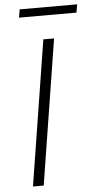

<svg xmlns="http://www.w3.org/2000/svg" viewBox="-60 -926 486 962"><g transform="rotate(-5 183.0 -445.0)"><path d="M66 0 182 -730H236L120 0ZM70 -849 77 -890H366L359 -849Z"/></g></svg>

Font: Sora ExtraLight
Style: Italic
Weight: 200
Designer: Jonathan Barnbrook, Juli√°n Moncada
Version: Version 1.000